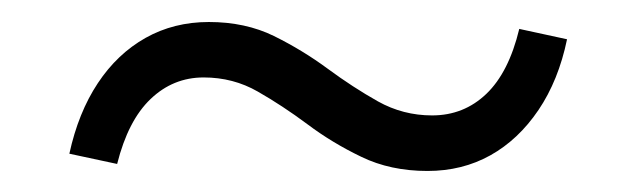

<svg xmlns="http://www.w3.org/2000/svg" viewBox="-20 -319 590 178"><path d="M376.3 -160.5Q342 -160.5 315 -173.6Q287.9 -186.6 264.9 -203.9Q241.8 -221.1 219 -234.1Q196.2 -247.2 168.8 -247.2Q140.5 -247.2 119.6 -227.2Q98.7 -207.3 88.6 -167L44.3 -176.5Q52.6 -214.6 70.7 -241.9Q88.7 -269.1 115 -283.9Q141.2 -298.6 173.6 -298.6Q207.5 -298.6 234 -285.6Q260.5 -272.5 283.8 -255.3Q307.1 -238.1 330.4 -225Q353.7 -212 380.6 -212Q410 -212 430.9 -232Q451.7 -251.9 461.4 -292.2L505.7 -282.6Q497.8 -244.5 479.2 -217Q460.6 -189.5 434.6 -175Q408.6 -160.5 376.3 -160.5Z"/></svg>

Font: Ysabeau
Style: Bold Italic
Weight: 700
Italic angle: -12°
Designer: Christian Thalmann (Catharsis Fonts)
Version: Version 2.002